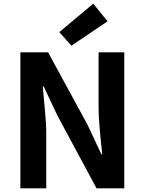

<svg xmlns="http://www.w3.org/2000/svg" viewBox="-20 -1026 789 1046"><path d="M91 0H232V-297C232 -382 219 -475 213 -555H218L293 -396L506 0H657V-741H517V-445C517 -361 529 -263 537 -186H532L457 -346L242 -741H91ZM369 -777 566 -910 488 -1006 303 -851Z"/></svg>

Font: Noto Sans TC
Style: Bold
Weight: 700
Designer: Ryoko NISHIZUKA 西塚涼子 (kana, bopomofo & ideographs); Paul D. Hunt (Latin, Greek & Cyrillic); Sandoll Communications 산돌커뮤니
Foundry: Adobe
Version: Version 2.004;hotconv 1.0.118;makeotfexe 2.5.65603